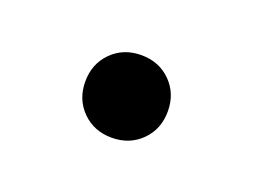

<svg xmlns="http://www.w3.org/2000/svg" viewBox="-36 -449 295 223"><g transform="rotate(20 111.0 -337.0)"><path d="M147.5 -373.5Q162 -359 162 -337Q162 -315 147.5 -300.5Q133 -286 111 -286Q89 -286 74.5 -300.5Q60 -315 60 -337Q60 -359 74.5 -373.5Q89 -388 111 -388Q133 -388 147.5 -373.5Z"/></g></svg>

Font: Hind Madurai Light
Style: Regular
Weight: 300
Designer: Jyotish Sonowal
Foundry: Indian Type Foundry
Version: Version 1.001;PS 1.0;hotconv 1.0.86;makeotf.lib2.5.63406; tt